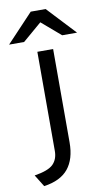

<svg xmlns="http://www.w3.org/2000/svg" viewBox="-162 -781 580 1043"><g transform="rotate(-10 127.5 -259.0)"><path d="M-6 214 -47 148Q29.5 136 56.8 108.8Q84 81.5 84 36V-511H171V4Q171 96 128.2 148.5Q85.5 201 -6 214ZM-60.5 -576 86.5 -732H168.5L314.5 -576H232.5L127.5 -666L22.5 -576Z"/></g></svg>

Font: Undotted
Style: Regular
Weight: 400
Designer: Delve Withrington, Dave Bailey, Thomas Jockin
Foundry: Delve Fonts LLC
Version: Version 4.000